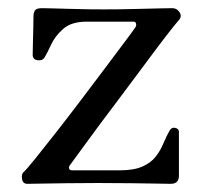

<svg xmlns="http://www.w3.org/2000/svg" viewBox="-20 -450 495 470"><path d="M47 0Q36 0 34 -11.5Q32 -23 37 -28Q44 -34 65 -60Q86 -86 115 -123Q144 -160 175.5 -201.5Q207 -243 235.5 -281Q264 -319 285 -347Q306 -375 312 -384Q314 -388 313 -392.5Q312 -397 306 -397H192Q155 -397 135 -379.5Q115 -362 105.5 -341.5Q96 -321 90 -311Q85 -301 72.5 -302.5Q60 -304 60 -316Q60 -321 60.5 -340.5Q61 -360 61.5 -381.5Q62 -403 62 -412Q63 -423 67.5 -426.5Q72 -430 83 -430Q85 -430 107 -429.5Q129 -429 163 -428Q197 -427 233 -427Q273 -427 310 -428Q347 -429 372.5 -429.5Q398 -430 402 -430Q413 -430 419.5 -420Q426 -410 418 -401Q410 -392 389 -365Q368 -338 340 -300Q312 -262 281 -221Q250 -180 222.5 -143Q195 -106 175.5 -79Q156 -52 150 -44Q148 -40 149.5 -36.5Q151 -33 158 -33H272Q308 -33 329 -42.5Q350 -52 361.5 -67Q373 -82 380 -99Q387 -116 395 -130Q400 -139 409 -137Q418 -135 418 -127V-20Q418 0 398 0Q395 0 368.5 -0.5Q342 -1 302.5 -1.5Q263 -2 221 -2Q180 -2 142 -1.5Q104 -1 78 -0.5Q52 0 47 0Z"/></svg>

Font: TsukuhouMincho
Style: Regular
Weight: 400
Designer: Iose
Foundry: Typographish
Version: Version 1.001; ttfautohint (v1.8.3)